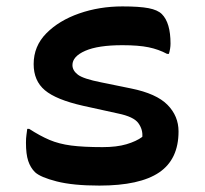

<svg xmlns="http://www.w3.org/2000/svg" viewBox="-20 -568 640 599"><path d="M300 -109Q344 -109 374.5 -118Q405 -127 424 -141Q426 -164 411.5 -184Q397 -204 348 -214L239 -238Q155 -257 120 -286.5Q85 -316 85 -368Q85 -424 124.5 -464Q164 -504 227 -526Q290 -548 362 -548Q415 -548 443.5 -542.5Q472 -537 485 -524Q512 -497 512 -432Q512 -417 507 -400H501Q475 -414 443.5 -420.5Q412 -427 362 -427Q286 -427 246 -409.5Q206 -392 206 -365Q206 -348 223 -335Q240 -322 296 -311L389 -292Q468 -276 502.5 -241Q537 -206 537 -158Q537 -71 476.5 -30Q416 11 290 11Q208 11 157 -2Q106 -15 89 -31Q75 -45 68 -66Q61 -87 61 -123Q61 -137 62.5 -147Q64 -157 65 -166H71Q105 -144 134.5 -131.5Q164 -119 202 -114Q240 -109 300 -109Z"/></svg>

Font: Recursive Mn Csl St SmB
Style: Regular
Weight: 600
Monospace: yes
Version: Version 1.079;hotconv 1.0.112;makeotfexe 2.5.65598; ttfautoh